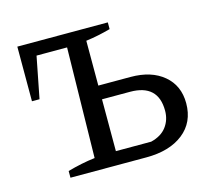

<svg xmlns="http://www.w3.org/2000/svg" viewBox="-78 -573 718 662"><g transform="rotate(-15 281.5 -242.0)"><path d="M96 0V-24Q121 -31 145 -36Q169 -41 194 -44L201 -437H92L63 -289H36V-484H359V-460Q337 -454 315.5 -449.5Q294 -445 271 -442V-48H397Q434 -57 452.5 -81.5Q471 -106 471 -139Q471 -233 371 -233H237V-282H386Q460 -282 504 -245Q548 -208 548 -145Q548 -77 499 -38.5Q450 0 367 0Z"/></g></svg>

Font: Piazzolla 24pt
Style: Regular
Weight: 400
Designer: Juan Pablo del Peral
Foundry: Huerta Tipografica
Version: Version 2.005